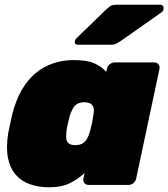

<svg xmlns="http://www.w3.org/2000/svg" viewBox="-20 -785 714 815"><path d="M188 10Q145 10 108.5 -2.5Q72 -15 47.5 -42.5Q23 -70 14 -114Q5 -158 15 -221Q20 -244 23.5 -261Q27 -278 32 -300Q47 -359 72 -402.5Q97 -446 130.5 -474Q164 -502 205 -516Q246 -530 293 -530Q350 -530 381 -516Q412 -502 431 -480L434 -493Q436 -504 445.5 -512Q455 -520 466 -520H635Q646 -520 652.5 -512Q659 -504 657 -493L558 -27Q556 -16 546.5 -8Q537 0 526 0H356Q345 0 338.5 -8Q332 -16 334 -27L339 -50Q309 -23 274.5 -6.5Q240 10 188 10ZM299 -169Q318 -169 330 -176Q342 -183 349.5 -196Q357 -209 362 -227Q368 -250 371 -264.5Q374 -279 377 -301Q380 -317 377 -328Q374 -339 364.5 -345Q355 -351 338 -351Q320 -351 308 -344Q296 -337 289 -324Q282 -311 276 -293Q272 -278 268 -260Q264 -242 262 -227Q260 -209 261.5 -196Q263 -183 272 -176Q281 -169 299 -169ZM311 -595Q295 -595 298 -611Q300 -619 306 -624L432 -746Q446 -759 454 -762Q462 -765 473 -765H659Q677 -765 674 -745Q673 -738 666 -733L494 -612Q484 -605 474 -600Q464 -595 448 -595Z"/></svg>

Font: Rubik Light Black
Style: Italic
Weight: 900
Italic angle: -12°
Version: Version 2.104